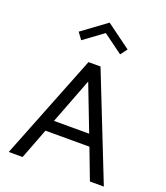

<svg xmlns="http://www.w3.org/2000/svg" viewBox="-198 -1285 1225 1418"><g transform="rotate(20 415.0 -576.0)"><path d="M41 0H150L242 -240.5H587.5L679 0H788.5L462 -825H367.5ZM276.5 -330 414.5 -689.5 553 -330ZM261.5 -958.5 414.5 -1070.5 567.5 -958.5 607 -1011.5 414.5 -1152.5 222.5 -1011.5Z"/></g></svg>

Font: Spartan Medium
Style: Regular
Weight: 500
Designer: Matt Bailey, Mirko Velimirovic
Foundry: Matt Bailey
Version: Version 1.003; ttfautohint (v1.8.3)